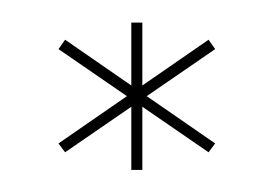

<svg xmlns="http://www.w3.org/2000/svg" viewBox="-20 -762 252 174"><path d="M169 -624 175 -632 39 -726 33 -717.5ZM39 -624 175 -717.5 169 -726 33 -632ZM99 -608H109V-741.5H99Z"/></svg>

Font: Anybody SemiExpanded Thin
Style: Regular
Weight: 250
Width: 6
Version: Version 1.113;gftools[0.9.25]